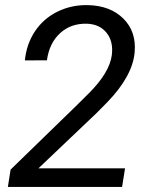

<svg xmlns="http://www.w3.org/2000/svg" viewBox="-20 -741 590 761"><path d="M463.9 0H11.2L22 -68.8L284.2 -323.7L332 -371.1Q414.6 -453.6 423.3 -523.4Q429.7 -577.1 402.3 -611.1Q375 -645 325.2 -647Q261.2 -648.9 218.3 -609.6Q175.3 -570.3 166 -502L78.6 -501.5Q85 -566.9 118.9 -617.4Q152.8 -668 208.3 -695.1Q263.7 -722.2 328.6 -720.7Q417 -718.8 469 -667.2Q521 -615.7 513.7 -533.7Q505.4 -439.9 405.8 -336.4L360.8 -291L132.3 -73.7H475.6Z"/></svg>

Font: Roboto
Style: Italic
Weight: 400
Italic angle: -12°
Designer: Google
Version: Version 2.134; 2016; ttfautohint (v1.6)